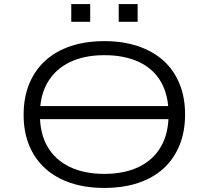

<svg xmlns="http://www.w3.org/2000/svg" viewBox="-20 -915 1025 943"><path d="M150 -330V-394H861V-330ZM493 8Q400 8 327 -16.5Q254 -41 202.5 -87.5Q151 -134 123.5 -200.5Q96 -267 96 -351Q96 -436 123.5 -503Q151 -570 202.5 -617Q254 -664 327.5 -688.5Q401 -713 493 -713Q585 -713 658.5 -688Q732 -663 783 -617Q834 -571 861.5 -504Q889 -437 889 -353Q889 -268 861.5 -201Q834 -134 783 -87.5Q732 -41 658.5 -16.5Q585 8 493 8ZM492 -61Q591 -61 661.5 -95Q732 -129 770 -194Q808 -259 808 -353Q808 -447 771 -512Q734 -577 662.5 -610.5Q591 -644 493 -644Q394 -644 323.5 -610Q253 -576 214.5 -511.5Q176 -447 176 -352Q176 -258 214 -193.5Q252 -129 323 -95Q394 -61 492 -61ZM563 -808V-895H656V-808ZM330 -808V-895H423V-808Z"/></svg>

Font: Nunito Sans 7pt Expanded Light
Style: Regular
Weight: 300
Width: 7
Designer: Vernon Adams
Foundry: Vernon Adams
Version: Version 3.101;gftools[0.9.27]